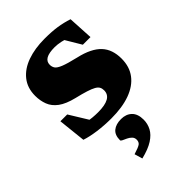

<svg xmlns="http://www.w3.org/2000/svg" viewBox="-217 -571 916 916"><g transform="rotate(-45 240.5 -113.0)"><path d="M260 -479.5Q309 -479.5 344 -474.2Q379 -469 414 -457.5L421 -330H369.5L298.5 -449L352.5 -398Q330 -407.5 307 -412.2Q284 -417 266.5 -417Q227 -417 208.5 -406.2Q190 -395.5 190 -374Q190 -360 197.2 -349.2Q204.5 -338.5 229.2 -328.5Q254 -318.5 307 -306Q346.5 -297 374.2 -283.2Q402 -269.5 419.5 -250.8Q437 -232 445.2 -207.5Q453.5 -183 453.5 -153Q453.5 -98 425.2 -60.8Q397 -23.5 344.2 -4.2Q291.5 15 217 15Q170 15 126 9Q82 3 50.5 -7.5L35.5 -147.5H81.5L163 -15L84 -65Q100 -60 118.8 -57Q137.5 -54 156.5 -52.2Q175.5 -50.5 192.5 -50.5Q240.5 -50.5 264 -63.8Q287.5 -77 287.5 -104.5Q287.5 -117 282.5 -126.2Q277.5 -135.5 264.2 -143Q251 -150.5 226.8 -158.2Q202.5 -166 164.5 -175Q113.5 -187.5 85.5 -208.2Q57.5 -229 46.8 -257.2Q36 -285.5 36 -318.5Q36 -371.5 64.8 -407.5Q93.5 -443.5 144.2 -461.5Q195 -479.5 260 -479.5ZM174.5 214Q210.5 203 220.8 195.2Q231 187.5 231 172Q231 158.5 222.2 149.8Q213.5 141 201.8 135.5Q190 130 181.2 126Q172.5 122 172.5 117.5Q172.5 82.5 192.5 66Q212.5 49.5 247.5 49.5Q281 49.5 301.5 69.2Q322 89 322 128Q322 155.5 309.2 179.8Q296.5 204 267 223Q237.5 242 186.5 254.5Z"/></g></svg>

Font: Newsreader ExtraBold
Style: Regular
Weight: 800
Designer: Hugues Gentile
Foundry: Production Type
Version: Version 1.003